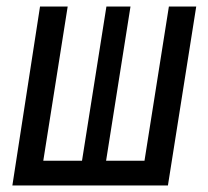

<svg xmlns="http://www.w3.org/2000/svg" viewBox="-20 -570 640 590"><path d="M18 0H496L583 -550H499L424 -76H306L381 -550H307L232 -76H113L188 -550H103Z"/></svg>

Font: JetBrains Mono
Style: Italic
Weight: 400
Italic angle: -9°
Monospace: yes
Designer: Philipp Nurullin, Konstantin Bulenkov
Foundry: JetBrains
Version: Version 2.305